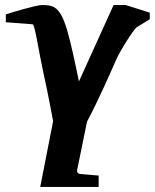

<svg xmlns="http://www.w3.org/2000/svg" viewBox="-20 -520 612 759"><path d="M572 -444V-470L477 -500H429L292 -198C276 -276 259 -356 245 -402C217 -496 190 -500 145 -500C124 -500 26 -471 3 -463V-432L109 -424C118 -424 132 -322 152 -230C169 -154 183 -78 190 -41L139 219H370V174C324 170 300 168 300 168C289 168 283 161 285 152L324 -39C373 -132 414 -227 438 -281C456 -322 504 -397 520 -412Z"/></svg>

Font: Veleka
Style: Bold Italic
Weight: 700
Italic angle: -12°
Designer: Stefan Peev, Context Ltd, 2016; SIL International, 1997-2014.
Foundry: Stefan Peev, Context Ltd, 2016
Version: Version 5.000